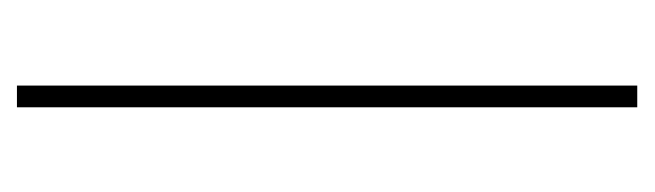

<svg xmlns="http://www.w3.org/2000/svg" viewBox="-286 -468 754 221"><g transform="rotate(90 90.5 -357.0)"><path d="M78 0V-714H103V0Z"/></g></svg>

Font: Noto Sans ExtraCondensed Thin
Style: Regular
Weight: 100
Width: 2
Designer: Monotype Design Team
Foundry: Monotype Imaging Inc.
Version: Version 2.013; ttfautohint (v1.8.4.7-5d5b)